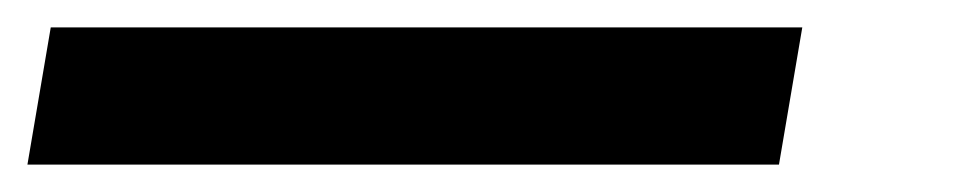

<svg xmlns="http://www.w3.org/2000/svg" viewBox="-36 17 707 140"><path d="M-16 137 1 37H549L532 137Z"/></svg>

Font: Rethink Sans Medium
Style: Italic
Weight: 500
Italic angle: -10°
Designer: The Rethink Sans project authors (Hans Thiessen). DM Sans designed by Colophon Foundry.
Foundry: Rethink Communications LLC
Version: Version 1.001